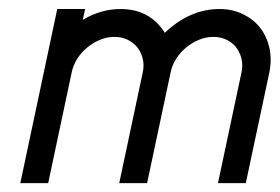

<svg xmlns="http://www.w3.org/2000/svg" viewBox="-20 -414 632 434"><path d="M252.4 -393.6Q318.8 -393.6 352.5 -339.8Q409.2 -393.6 476.1 -393.6Q505.4 -393.6 529.1 -382.1Q552.7 -370.6 567.9 -351.3Q583 -332 588.9 -305.9Q594.7 -279.8 588.9 -250.5L535.6 0H472.7L525.9 -250.5Q529.3 -266.6 525.9 -281Q522.5 -295.4 514.2 -306.4Q505.9 -317.4 492.4 -324Q479 -330.6 462.4 -330.6Q445.8 -330.6 430.2 -324.2Q414.6 -317.9 401.1 -306.9Q387.7 -295.9 378.4 -281.5Q369.1 -267.1 365.7 -250.5L312.5 0H249.5L302.7 -250.5Q306.2 -266.6 302.7 -281Q299.3 -295.4 290.8 -306.4Q282.2 -317.4 268.8 -324Q255.4 -330.6 238.8 -330.6Q222.2 -330.6 206.5 -324.2Q190.9 -317.9 177.5 -306.9Q164.1 -295.9 154.8 -281.5Q145.5 -267.1 142.1 -250.5L88.9 0H25.9L109.4 -393.6H172.4L167 -369.1Q208 -393.6 252.4 -393.6Z"/></svg>

Font: Fibel Nord
Style: Italic
Weight: 400
Designer: Peter Wiegel
Foundry: Peter Wioegel
Version: Version 000.000